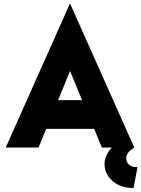

<svg xmlns="http://www.w3.org/2000/svg" viewBox="-20 -769 737 1001"><path d="M344 -749H346L680 0L666 10Q638 30 638 57Q638 75 652 88.5Q666 102 687 102H697L676 212L662 211Q600 207 562.5 170.5Q525 134 525 86Q525 42 563 0H511L471 -97H221L181 0H10ZM408 -247 345 -399 283 -247Z"/></svg>

Font: Lineal Heavy
Style: Regular
Weight: 900
Designer: Created by Frank Adebiaye with contributions from Anton Moglia & Ariel Martín Pérez
Created by Frank ADEBIAYE with FontF
Foundry: Velvetyne Type Foundry
Version: Version 2.000